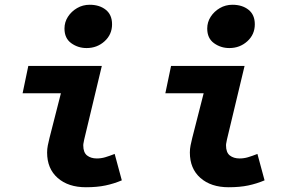

<svg xmlns="http://www.w3.org/2000/svg" viewBox="-20 -775 1240 807"><path d="M341 12Q267 12 222.5 -27Q178 -66 178 -134Q178 -149 181 -164Q184 -179 188 -195L236 -383H75L99 -498H408L334 -189Q333 -182 331.5 -176Q330 -170 330 -164Q330 -134 346 -121.5Q362 -109 387 -109Q405 -109 422 -114Q439 -119 462 -128L492 -17Q459 -3 423.5 4.5Q388 12 341 12ZM344 -573Q308 -573 279.5 -593.5Q251 -614 251 -655Q251 -682 265.5 -704.5Q280 -727 304 -741Q328 -755 357 -755Q398 -755 424.5 -734Q451 -713 451 -673Q451 -630 419.5 -601.5Q388 -573 344 -573Z M941 12Q867 12 822.5 -27Q778 -66 778 -134Q778 -149 781 -164Q784 -179 788 -195L836 -383H675L699 -498H1008L934 -189Q933 -182 931.5 -176Q930 -170 930 -164Q930 -134 946 -121.5Q962 -109 987 -109Q1005 -109 1022 -114Q1039 -119 1062 -128L1092 -17Q1059 -3 1023.5 4.5Q988 12 941 12ZM944 -573Q908 -573 879.5 -593.5Q851 -614 851 -655Q851 -682 865.5 -704.5Q880 -727 904 -741Q928 -755 957 -755Q998 -755 1024.5 -734Q1051 -713 1051 -673Q1051 -630 1019.5 -601.5Q988 -573 944 -573Z"/></svg>

Font: Source Code Pro ExtraLight ExtraBold
Style: Italic
Weight: 800
Italic angle: -11°
Monospace: yes
Version: Version 1.016;hotconv 1.0.116;makeotfexe 2.5.65601